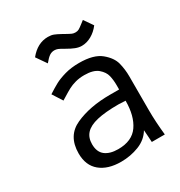

<svg xmlns="http://www.w3.org/2000/svg" viewBox="-180 -887 960 1022"><g transform="rotate(-30 300.0 -375.5)"><path d="M94 -141.5Q94 -249.5 182.5 -289.2Q271 -329 393 -329H451V-356Q451 -387 444.5 -414.5Q438 -442 411 -465Q384 -488 328 -488Q298 -488 273.2 -481.2Q248.5 -474.5 229.8 -464.5Q211 -454.5 185.5 -438.5L165 -426L126 -487Q160 -509 184.5 -522.2Q209 -535.5 248.2 -546.8Q287.5 -558 336.5 -558Q425.5 -558 469 -522.2Q512.5 -486.5 522.8 -445.5Q533 -404.5 533 -363V-155Q533 -84 542 0H462L460 -33.5L457 -75Q430.5 -30.5 378.8 -10.2Q327 10 269 10Q188 10 141 -28.8Q94 -67.5 94 -141.5ZM451 -260 408 -262Q326 -262 276.2 -250.2Q226.5 -238.5 203.5 -213.5Q180.5 -188.5 180.5 -148.5Q180.5 -101 209 -78.5Q237.5 -56 289 -56Q374 -56 412.5 -111.2Q451 -166.5 451 -260ZM311 -660Q287.5 -674 277.2 -678Q267 -682 256 -682Q239.5 -682 225.8 -672.8Q212 -663.5 192 -639L149 -701Q197.5 -761 262 -761Q282.5 -761 297.2 -755.2Q312 -749.5 335.5 -736.5L347 -730Q373 -715.5 381.8 -711.8Q390.5 -708 403 -708Q415 -708 424 -713Q433 -718 451.5 -732.5L469 -746L507 -691Q484.5 -661.5 455.2 -645.2Q426 -629 396 -629Q377.5 -629 357.5 -636.8Q337.5 -644.5 311 -660Z"/></g></svg>

Font: JuliaMono
Style: Regular
Weight: 400
Monospace: yes
Designer: cormullion
Foundry: corm
Version: Version 0.055; ttfautohint (v1.8.4)